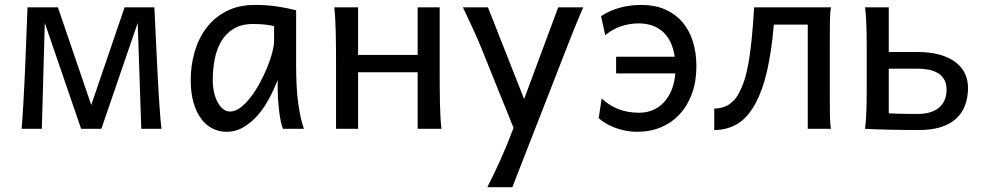

<svg xmlns="http://www.w3.org/2000/svg" viewBox="-20 -528 4029 787"><path d="M68.4 0Q69.8 -12.7 71.8 -40.8Q73.7 -68.8 75.9 -106.2Q78.1 -143.6 80.1 -187.3Q82 -231 84 -274.4Q88.4 -376.5 92.8 -498H217.3L354 -97.7L490.7 -498H612.8Q618.2 -376.5 623.5 -274.4Q625.5 -231 627.9 -187.3Q630.4 -143.6 632.8 -106.2Q635.3 -68.8 637.7 -40.8Q640.1 -12.7 642.1 0H559.1L544.4 -434.1L395.5 0H312.5L163.6 -434.1L151.4 0Z M1103.5 -420.9Q1097.7 -422.4 1090.3 -423.8Q1083 -425.3 1073 -426.5Q1063 -427.7 1049.6 -428.7Q1036.1 -429.7 1018.1 -429.7Q970.2 -429.7 938.2 -410.4Q906.2 -391.1 887.2 -359.1Q868.2 -327.1 860.1 -285.6Q852.1 -244.1 852.1 -200.2Q852.1 -171.9 857.7 -148.2Q863.3 -124.5 873 -107.2Q882.8 -89.8 895.5 -80.3Q908.2 -70.8 922.9 -70.8Q944.3 -70.8 966.1 -87.4Q987.8 -104 1007.8 -130.1Q1027.8 -156.2 1045.4 -188.7Q1063 -221.2 1075.9 -253.2Q1088.9 -285.2 1096.2 -313.5Q1103.5 -341.8 1103.5 -358.9ZM1140.1 0Q1134.8 -11.7 1130.6 -32.2Q1126.5 -52.7 1123.8 -75.9Q1121.1 -99.1 1119.6 -122.1Q1118.2 -145 1118.2 -161.1V-200.2Q1103.5 -162.1 1083.3 -124.3Q1063 -86.4 1036.9 -56.2Q1010.7 -25.9 978.5 -6.8Q946.3 12.2 908.2 12.2Q877.4 12.2 850.6 -1.5Q823.7 -15.1 804 -42Q784.2 -68.8 772.9 -108.6Q761.7 -148.4 761.7 -200.2Q761.7 -258.3 777.3 -313.7Q793 -369.1 825.2 -412.4Q857.4 -455.6 907.2 -481.7Q957 -507.8 1025.4 -507.8Q1072.8 -507.8 1114.7 -501.7Q1156.7 -495.6 1193.8 -485.8V-258.8Q1193.8 -166.5 1202.6 -103.8Q1211.4 -41 1225.6 0Z M1357.4 -258.8Q1357.4 -294.4 1357.2 -329.1Q1356.9 -363.8 1356.2 -394.8Q1355.5 -425.8 1354 -452.4Q1352.5 -479 1350.1 -498H1447.8V-302.7H1691.9V-498H1782.2V-239.3Q1782.2 -203.6 1782.5 -168.9Q1782.7 -134.3 1783.4 -103Q1784.2 -71.8 1785.6 -45.4Q1787.1 -19 1789.6 0H1691.9V-231.9H1447.8V0H1357.4Z M2080.1 239.3H1977.5Q1991.2 212.9 2005.1 183.6Q2019 154.3 2032.5 124.3Q2045.9 94.2 2058.1 64.7Q2070.3 35.2 2080.6 7.8L2085 -3.9L1955.6 -324.7Q1942.4 -357.9 1923.6 -399.4Q1904.8 -440.9 1877.4 -498H1980L2128.4 -122.1L2268.1 -498H2370.6Q2346.2 -441.4 2329.8 -400.1Q2313.5 -358.9 2300.3 -325.2Z M2834.5 -256.3Q2834.5 -194.8 2816.7 -145.3Q2798.8 -95.7 2766.8 -60.8Q2734.9 -25.9 2690.4 -6.8Q2646 12.2 2592.8 12.2Q2566.4 12.2 2542.5 7.3Q2518.6 2.4 2498.3 -5.4Q2478 -13.2 2461.7 -23.2Q2445.3 -33.2 2434.1 -43.9L2446.3 -124.5Q2474.6 -97.2 2512.9 -81.5Q2551.3 -65.9 2600.1 -65.9Q2629.4 -65.9 2655 -76.4Q2680.7 -86.9 2700.2 -107.4Q2719.7 -127.9 2732.4 -158Q2745.1 -188 2748 -227.1H2505.4V-295.4H2745.6Q2735.8 -362.8 2697.3 -397.5Q2658.7 -432.1 2597.7 -432.1Q2580.1 -432.1 2561.5 -429.2Q2543 -426.3 2525.1 -420.2Q2507.3 -414.1 2491 -404.8Q2474.6 -395.5 2460.9 -383.3L2443.8 -461.4Q2476.1 -483.9 2518.6 -495.8Q2561 -507.8 2609.9 -507.8Q2663.6 -507.8 2705.3 -489.7Q2747.1 -471.7 2775.9 -438.7Q2804.7 -405.8 2819.6 -359.4Q2834.5 -313 2834.5 -256.3Z M3151.9 -427.2Q3147 -370.1 3139.9 -322.5Q3132.8 -274.9 3123.8 -235.6Q3114.7 -196.3 3103.3 -164.6Q3091.8 -132.8 3078.6 -107.4Q3047.4 -48.3 3004.9 -21.7Q2962.4 4.9 2907.7 4.9V-83Q2921.9 -83 2936 -86.2Q2950.2 -89.4 2963.4 -96.9Q2976.6 -104.5 2988.5 -117.2Q3000.5 -129.9 3010.3 -148.9Q3022 -170.9 3031 -198.5Q3040 -226.1 3047.4 -266.1Q3054.7 -306.2 3060.5 -362.3Q3066.4 -418.5 3071.3 -498H3386.2Q3382.3 -477.5 3381.8 -439.7Q3381.3 -401.9 3381.3 -351.6V-146.5Q3381.3 -89.8 3381.8 -54.4Q3382.3 -19 3386.2 0H3291V-427.2Z M3532.7 -342.3Q3532.7 -367.2 3532.2 -390.9Q3531.7 -414.6 3530.8 -435.1Q3529.8 -455.6 3528.6 -471.7Q3527.3 -487.8 3525.4 -498H3623V-314.9H3740.2Q3792.5 -314.9 3831.3 -304Q3870.1 -293 3896 -273.7Q3921.9 -254.4 3934.8 -227.5Q3947.8 -200.7 3947.8 -168.5Q3947.8 -127.4 3935.5 -95.5Q3923.3 -63.5 3898.4 -41Q3873.5 -18.6 3835.9 -6.8Q3798.3 4.9 3747.6 4.9Q3721.7 4.9 3691.2 4.6Q3660.6 4.4 3630.6 3.7Q3600.6 2.9 3573 2.2Q3545.4 1.5 3525.4 0Q3527.3 -10.3 3528.6 -26.4Q3529.8 -42.5 3530.8 -63Q3531.7 -83.5 3532.2 -107.2Q3532.7 -130.9 3532.7 -156.2ZM3623 -63.5Q3635.3 -62.5 3650.1 -62.3Q3665 -62 3680.9 -61.5Q3696.8 -61 3712.4 -61H3742.7Q3797.9 -61 3828.9 -86.9Q3859.9 -112.8 3859.9 -161.1Q3859.9 -185.5 3850.3 -201.9Q3840.8 -218.3 3824.5 -228.3Q3808.1 -238.3 3786.4 -242.4Q3764.6 -246.6 3740.2 -246.6H3623Z"/></svg>

Font: Andika Compact
Style: Regular
Weight: 400
Designer: Victor Gaultney, Annie Olsen, Julie Remington, Don Collingsworth, Eric Hays, Becca Hirsbrunner
Foundry: SIL International
Version: Version 5.000 ; LnSpcTght